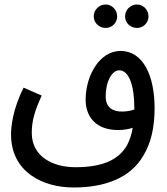

<svg xmlns="http://www.w3.org/2000/svg" viewBox="-20 -644 743 852"><path d="M588 -520C616 -520 639 -543 639 -571C639 -600 616 -624 588 -624C558 -624 535 -600 535 -571C535 -543 558 -520 588 -520ZM449 -520C477 -520 500 -543 500 -571C500 -600 477 -624 449 -624C419 -624 396 -600 396 -571C396 -543 419 -520 449 -520ZM306 188C444 188 559 147 617 45C649 -8 666 -76 666 -164C666 -310 614 -418 515 -418C422 -418 360 -309 360 -201C360 -130 402 -67 504 -67C525 -67 549 -70 569 -77C564 -47 555 -21 544 0C505 69 428 98 315 98C210 98 121 48 121 -54C121 -109 134 -151 165 -220L85 -255C36 -159 29 -81 29 -47C29 120 171 188 306 188ZM449 -216C449 -285 478 -332 509 -332C554 -332 576 -260 576 -167C576 -164 576 -160 576 -158C559 -152 539 -149 521 -149C481 -149 449 -166 449 -216Z"/></svg>

Font: Noto Sans Arabic ExtCond Med
Style: Regular
Weight: 500
Width: 2
Designer: Monotype Design Team, Nadine Chahine, Nizar Qandah and Khaled Hosny
Foundry: Monotype Imaging Inc.
Version: Version 2.012